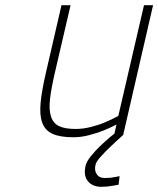

<svg xmlns="http://www.w3.org/2000/svg" viewBox="-20 -520 610 740"><path d="M437 192Q425 194 414 196Q404 198 393 199Q382 200 371 200Q336 200 318.5 178Q301 156 310 118Q314 102 331 81Q348 60 367.5 41.5Q387 23 403 9.5Q419 -4 421 -5L429 -40Q402 -26 374 -15Q350 -6 321 1.5Q292 9 263 9Q212 9 183 -4Q154 -17 143 -46.5Q132 -76 136.5 -123.5Q141 -171 157 -240L217 -500H252L192 -242Q178 -182 173 -140.5Q168 -99 176 -72.5Q184 -46 206.5 -34.5Q229 -23 271 -23Q300 -23 330 -30.5Q360 -38 383 -48Q410 -59 436 -73L535 -500H570L455 -1H456Q428 24 405 46Q385 65 367.5 84.5Q350 104 348 116Q343 136 352.5 151Q362 166 383 166Q390 166 400 165.5Q410 165 419 163Q430 161 441 159Z"/></svg>

Font: Panefresco 1wt
Style: Italic
Weight: 250
Version: Version 1.000